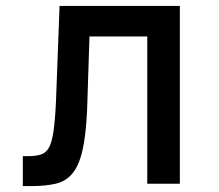

<svg xmlns="http://www.w3.org/2000/svg" viewBox="-20 -620 740 648"><path d="M57 8V-93H75Q101 -93 118 -98.5Q135 -104 145 -121.5Q155 -139 160.5 -176.5Q166 -214 169 -279L181 -600H587V0H477V-497H282L274 -249Q270 -162 258 -111Q246 -60 224 -34Q202 -8 168 0Q134 8 87 8Z"/></svg>

Font: Martian Mono
Style: Regular
Weight: 400
Monospace: yes
Designer: Roman Shamin
Foundry: Evil Martians
Version: Version 1.000; ttfautohint (v1.8.4.7-5d5b)